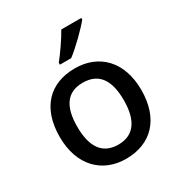

<svg xmlns="http://www.w3.org/2000/svg" viewBox="-181 -945 970 1031"><g transform="rotate(-30 304.5 -429.0)"><path d="M472 -807V-817H348C323 -772 277 -706 247 -669V-657H317C365 -693 443 -770 472 -807ZM558 -321C558 -500 453 -600 306 -600C149 -600 52 -500 52 -321C52 -142 158 -41 303 -41C459 -41 558 -142 558 -321ZM161 -321C161 -443 204 -512 304 -512C405 -512 449 -443 449 -321C449 -200 405 -128 305 -128C205 -128 161 -200 161 -321Z"/></g></svg>

Font: Noto Sans Tamil UI Medium
Style: Regular
Weight: 500
Designer: Jelle Bosma - Monotype Design Team
Foundry: Monotype Imaging Inc.
Version: Version 2.004